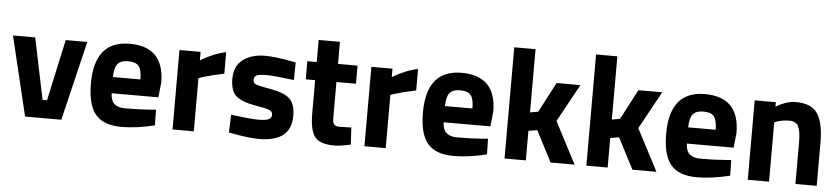

<svg xmlns="http://www.w3.org/2000/svg" viewBox="-43 -946 5261 1204"><g transform="rotate(5 2587.5 -344.0)"><path d="M15 -500H155L235 -114H263L347 -500H483L363 0H135Z M755 -106Q848 -106 921 -112L949 -115L951 -16Q836 12 743 12Q630 12 579 -48Q528 -108 528 -243Q528 -512 749 -512Q967 -512 967 -286L957 -193H663Q664 -147 687.5 -126.5Q711 -106 755 -106ZM835 -295Q835 -355 816 -378.5Q797 -402 749.5 -402Q702 -402 682.5 -377.5Q663 -353 662 -295Z M1063 0V-500H1196V-447Q1280 -497 1356 -512V-377Q1275 -360 1217 -342L1197 -335V0Z M1794 -375Q1670 -391 1620.5 -391Q1571 -391 1556.5 -382Q1542 -373 1542 -353.5Q1542 -334 1561.5 -326.5Q1581 -319 1661.5 -304.5Q1742 -290 1776 -257Q1810 -224 1810 -150Q1810 12 1609 12Q1543 12 1449 -6L1417 -12L1421 -124Q1545 -108 1593.5 -108Q1642 -108 1659.5 -117.5Q1677 -127 1677 -146Q1677 -165 1658.5 -174Q1640 -183 1562.5 -196Q1485 -209 1447 -240Q1409 -271 1409 -350.5Q1409 -430 1463 -470.5Q1517 -511 1602 -511Q1661 -511 1763 -492L1796 -486Z M2184 -386H2061V-181Q2061 -151 2062.5 -138.5Q2064 -126 2073.5 -117Q2083 -108 2103 -108L2179 -110L2185 -3Q2118 12 2083 12Q1993 12 1960 -28.5Q1927 -69 1927 -178V-386H1868V-500H1927V-639H2061V-500H2184Z M2271 0V-500H2404V-447Q2488 -497 2564 -512V-377Q2483 -360 2425 -342L2405 -335V0Z M2845 -106Q2938 -106 3011 -112L3039 -115L3041 -16Q2926 12 2833 12Q2720 12 2669 -48Q2618 -108 2618 -243Q2618 -512 2839 -512Q3057 -512 3057 -286L3047 -193H2753Q2754 -147 2777.5 -126.5Q2801 -106 2845 -106ZM2925 -295Q2925 -355 2906 -378.5Q2887 -402 2839.5 -402Q2792 -402 2772.5 -377.5Q2753 -353 2752 -295Z M3287 0H3153V-700H3287V-302L3338 -311L3437 -500H3587L3457 -263L3594 0H3443L3342 -195L3287 -186Z M3802 0H3668V-700H3802V-302L3853 -311L3952 -500H4102L3972 -263L4109 0H3958L3857 -195L3802 -186Z M4376 -106Q4469 -106 4542 -112L4570 -115L4572 -16Q4457 12 4364 12Q4251 12 4200 -48Q4149 -108 4149 -243Q4149 -512 4370 -512Q4588 -512 4588 -286L4578 -193H4284Q4285 -147 4308.5 -126.5Q4332 -106 4376 -106ZM4456 -295Q4456 -355 4437 -378.5Q4418 -402 4370.5 -402Q4323 -402 4303.5 -377.5Q4284 -353 4283 -295Z M4818 0H4684V-500H4817V-472Q4885 -512 4942 -512Q5042 -512 5080 -453Q5118 -394 5118 -271V0H4984V-267Q4984 -331 4969 -361.5Q4954 -392 4911 -392Q4868 -392 4830 -378L4818 -374Z"/></g></svg>

Font: Titillium-CLs Web
Style: CLs-Bold
Weight: 700
Version: Version 1.002;PS 57.000;hotconv 1.0.70;makeotf.lib2.5.55311